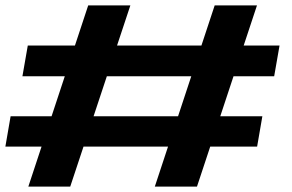

<svg xmlns="http://www.w3.org/2000/svg" viewBox="-26 -695 1088 715"><path d="M550.5 0H707.5L931 -675H773.5ZM-6 -149H931.5L951 -262H13.5ZM79.5 0H235.5L459.5 -675H302.5ZM57.5 -411H995L1015 -525.5H77.5Z"/></svg>

Font: Anybody ExtraExpanded
Style: Bold Italic
Weight: 700
Width: 8
Italic angle: -10°
Version: Version 1.113;gftools[0.9.25]